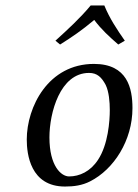

<svg xmlns="http://www.w3.org/2000/svg" viewBox="-20 -673 505 703"><path d="M78 -162C78 -109 91 10 218 10C250 10 281 6 310 -9C397 -53 465 -159 465 -277C465 -349 447 -439 324 -439C157 -439 78 -282 78 -162ZM161 -170C161 -260 200 -406 306 -406C336 -406 352 -390 367 -362C379 -337 382 -300 382 -270C382 -230 376 -144 339 -88C311 -45 271 -27 233 -27C204 -27 161 -65 161 -170ZM362 -653H312C274 -607 227 -564 183 -524L200 -510C243 -537 280 -562 325 -600C352 -564 380 -539 413 -510L437 -524C409 -564 381 -606 362 -653Z"/></svg>

Font: Libertinus Serif
Style: Italic
Weight: 400
Italic angle: -12°
Designer: Philipp H. Poll, Khaled Hosny
Foundry: Caleb Maclennan
Version: Version 7.050;RELEASE